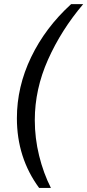

<svg xmlns="http://www.w3.org/2000/svg" viewBox="-20 -755 424 932"><path d="M169.9 157.2Q62 10.7 62 -181.2Q62 -334 131.1 -477.5Q200.2 -621.1 325.2 -734.9H383.8Q277.3 -609.4 213.1 -465.6Q148.9 -321.8 148.9 -171.9Q148.9 -84.5 169.9 0.7Q190.9 85.9 227.1 157.2Z"/></svg>

Font: Archivo
Style: Italic
Weight: 400
Italic angle: -10°
Designer: Hector Gatti
Foundry: Omnibus-Type
Version: Version 2.001